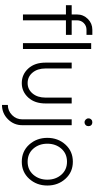

<svg xmlns="http://www.w3.org/2000/svg" viewBox="481 -1234 967 1970"><g transform="rotate(90 965.0 -248.5)"><path d="M285 -712Q220 -712 174 -666Q128 -620 128 -555V-500H33V-441H128V0H188V-441H337V-500H188V-555Q188 -596 216 -624Q244 -652 285 -652H337V-712Z M422 -700V0H482V-700Z M622 -500V-232Q622 -121 682 -55Q743 12 832 12Q920 12 981 -55Q1041 -121 1041 -232V-500H981V-232Q981 -149 938 -98Q896 -48 832 -48Q767 -48 725 -98Q682 -149 682 -232V-500Z M1204 -500V7Q1204 68 1161 111Q1117 155 1056 155V215Q1142 215 1203 154Q1264 93 1264 7V-500ZM1274 -672Q1274 -690 1263 -701Q1252 -712 1234 -712Q1217 -712 1206 -701Q1194 -689 1194 -672Q1194 -656 1206 -644Q1218 -632 1234 -632Q1251 -632 1263 -644Q1274 -655 1274 -672Z M1639 -452Q1721 -452 1772 -394Q1823 -336 1823 -250Q1823 -165 1772 -106Q1721 -48 1639 -48Q1556 -48 1505 -106Q1454 -165 1454 -250Q1454 -336 1505 -394Q1556 -452 1639 -452ZM1639 -512Q1532 -512 1463 -436Q1394 -360 1394 -250Q1394 -141 1463 -64Q1532 12 1639 12Q1745 12 1814 -64Q1883 -141 1883 -250Q1883 -360 1814 -436Q1745 -512 1639 -512Z"/></g></svg>

Font: Unageo Variable
Style: Regular
Weight: 300
Designer: Richard Sepsi
Foundry: Richard Sepsi
Version: Version 2.200